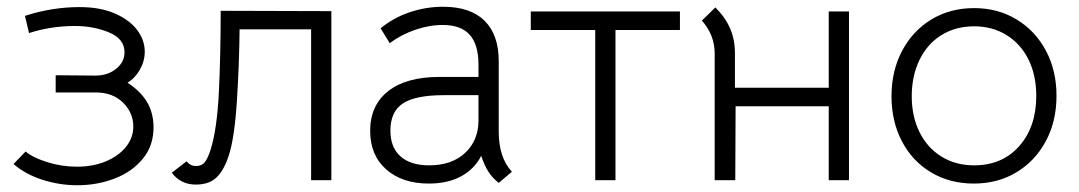

<svg xmlns="http://www.w3.org/2000/svg" viewBox="-20 -534 3197 569"><path d="M20 -48 56 -85Q77 -67 120 -53.5Q163 -40 208 -40Q256 -40 294 -56Q332 -72 353.5 -99Q375 -126 375 -159Q375 -200 344.5 -230Q314 -260 264 -260H145V-311L263 -310Q299 -310 324 -330Q349 -350 349 -379Q349 -419 303 -438Q257 -457 202 -457Q131 -457 66 -436L54 -487Q134 -513 216 -513Q277 -513 320.5 -494Q364 -475 386.5 -445Q409 -415 409 -381Q409 -353 394.5 -327.5Q380 -302 358 -289Q397 -263 415.5 -232Q434 -201 435 -160Q436 -104 404 -64.5Q372 -25 320 -5Q268 15 209 15Q157 15 106.5 -1Q56 -17 20 -48Z M489 -22 533 -56Q544 -42 561 -42Q578 -42 587 -53.5Q596 -65 604 -90Q623 -150 628.5 -259Q634 -368 634 -502L962 -501V0H902V-447H690Q689 -343 682 -234Q675 -125 658 -73Q644 -30 622 -8.5Q600 13 560 13Q516 13 489 -22Z M1406 -72Q1386 -33 1346.5 -11.5Q1307 10 1251 10Q1172 10 1124.5 -32Q1077 -74 1077 -146Q1077 -222 1130.5 -264Q1184 -306 1282 -306H1398V-342Q1398 -402 1372 -431Q1346 -460 1292 -460Q1252 -460 1210 -445.5Q1168 -431 1135 -406L1108 -450Q1145 -481 1193.5 -497.5Q1242 -514 1293 -514Q1374 -514 1416 -472.5Q1458 -431 1458 -353V-144Q1458 -67 1497 -25L1458 8Q1439 -7 1427.5 -25Q1416 -43 1406 -72ZM1398 -177V-252H1296Q1211 -252 1174 -227.5Q1137 -203 1137 -147Q1137 -97 1167 -70.5Q1197 -44 1252 -44Q1319 -44 1358.5 -81Q1398 -118 1398 -177Z M1744 -445H1553V-500H1995V-445H1804V0H1744Z M2496 0H2436V-219H2160L2159 0H2098V-376Q2098 -430 2060 -473L2100 -512Q2130 -482 2144 -449Q2158 -416 2158 -377V-274H2436V-500H2496Z M2622 -249Q2622 -324 2653.5 -383.5Q2685 -443 2740.5 -476.5Q2796 -510 2867 -510Q2937 -510 2992.5 -476.5Q3048 -443 3079.5 -384Q3111 -325 3111 -250Q3111 -175 3079.5 -116Q3048 -57 2992.5 -23.5Q2937 10 2866 10Q2795 10 2739.5 -23Q2684 -56 2653 -115Q2622 -174 2622 -249ZM3051 -250Q3051 -311 3028 -357.5Q3005 -404 2963 -430Q2921 -456 2867 -456Q2812 -456 2770 -430Q2728 -404 2705 -356.5Q2682 -309 2682 -249Q2682 -189 2705 -142.5Q2728 -96 2770 -70Q2812 -44 2867 -44Q2950 -44 3000.5 -101Q3051 -158 3051 -250Z"/></svg>

Font: Bellota Text
Style: Regular
Weight: 400
Designer: Kemie Guaida
Foundry: Kemie Guaida
Version: Version 4.001